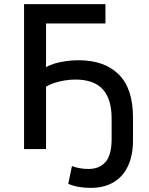

<svg xmlns="http://www.w3.org/2000/svg" viewBox="-20 -725 725 934"><path d="M421 189Q390 189 362 184Q334 179 312 169L330 83Q349 90 369 93.5Q389 97 410 97Q463 97 492.5 64Q522 31 523 -43V-148Q523 -243 480 -290.5Q437 -338 346 -338Q320 -338 293.5 -333.5Q267 -329 244 -321.5Q221 -314 204 -303V0H97V-705H493V-611H204V-398Q222 -409 247.5 -416.5Q273 -424 303 -428Q333 -432 362 -432Q488 -432 557.5 -363Q627 -294 627 -153V-44Q627 32 602 84Q577 136 531 162.5Q485 189 421 189Z"/></svg>

Font: Nunito Sans 7pt SemiCondensed SemiBold
Style: Regular
Weight: 600
Width: 4
Designer: Vernon Adams
Foundry: Vernon Adams
Version: Version 3.101;gftools[0.9.27]